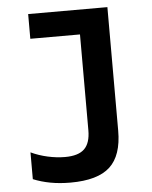

<svg xmlns="http://www.w3.org/2000/svg" viewBox="-53 -774 656 828"><g transform="rotate(-5 275.0 -360.0)"><path d="M219 10Q172 10 132 2.5Q92 -5 58 -19V-135Q92 -119 130.5 -110.5Q169 -102 205 -102Q263 -102 289 -127.5Q315 -153 315 -208V-623H100V-730H443V-195Q443 -88 390 -39Q337 10 219 10Z"/></g></svg>

Font: M PLUS Code Latin SemiExpanded SemiBold
Style: Regular
Weight: 600
Width: 6
Designer: Coji Morishita
Foundry: UNDERFOREST DESIGN
Version: Version 1.002; ttfautohint (v1.8.3)